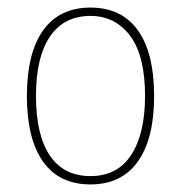

<svg xmlns="http://www.w3.org/2000/svg" viewBox="-20 -479 478 507"><path d="M219 8Q136 8 93.5 -52.5Q51 -113 51 -225Q51 -339 94 -399Q137 -459 219 -459Q301 -459 344 -399Q387 -339 387 -225Q387 -113 344 -52.5Q301 8 219 8ZM219 -14Q290 -14 326.5 -70Q363 -126 363 -226Q363 -332 323.5 -384.5Q284 -437 219 -437Q149 -437 112 -382.5Q75 -328 75 -226Q75 -123 111.5 -68.5Q148 -14 219 -14Z"/></svg>

Font: Inconsolata SemiCondensed ExtraLight
Style: Regular
Weight: 200
Width: 4
Monospace: yes
Designer: Raph Levien, Cyreal, Brenton Simpson
Foundry: Raph Levien, Cyreal, Google
Version: Version 3.100; ttfautohint (v1.8.4.7-5d5b)